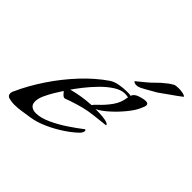

<svg xmlns="http://www.w3.org/2000/svg" viewBox="-145 -691 833 833"><g transform="rotate(45 271.5 -274.5)"><path d="M46 3Q35 3 17.5 -0.5Q0 -4 0 -20Q0 -29 5 -37Q32 -97 73 -158.5Q114 -220 164 -273.5Q214 -327 268 -364Q285 -375 308.5 -379Q332 -383 351 -383Q358 -383 364.5 -383Q371 -383 377 -381Q382 -397 404 -404.5Q426 -412 440 -412Q455 -412 455 -401Q455 -394 451 -386Q447 -378 445 -372Q435 -350 411.5 -321.5Q388 -293 360 -268Q332 -243 310 -233Q317 -233 335.5 -232.5Q354 -232 372 -228.5Q390 -225 393 -217Q392 -215 389 -215Q357 -211 326.5 -208Q296 -205 264 -197Q250 -193 236 -189Q222 -185 208 -180L183 -171Q175 -171 168.5 -178Q162 -185 157 -191Q147 -176 134 -154.5Q121 -133 111 -111Q101 -89 101 -71Q101 -53 112 -45Q123 -37 139 -37Q169 -37 206 -54Q243 -71 278 -94.5Q313 -118 336 -136Q339 -139 341 -139Q345 -139 345 -132Q345 -125 338 -116Q317 -94 282 -70.5Q247 -47 209 -30Q171 -13 139 -8Q116 -5 93 -1Q70 3 46 3ZM173 -215Q228 -230 286 -233Q289 -238 294.5 -243.5Q300 -249 304 -253Q329 -276 349 -304Q369 -332 373 -365L374 -367Q374 -369 365 -370Q356 -371 354 -371Q330 -371 303.5 -354Q277 -337 252 -311.5Q227 -286 206.5 -260Q186 -234 173 -215ZM361 -431Q357 -431 351 -433Q345 -435 345 -439L383 -470Q400 -484 414.5 -499Q429 -514 446 -527Q454 -534 461.5 -539Q469 -544 476 -548Q483 -552 502 -552Q514 -552 525 -550Q536 -548 540 -545Q543 -544 543 -541Q521 -524 497 -507.5Q473 -491 450 -474Q437 -467 418.5 -456Q400 -445 382 -436Q372 -431 361 -431Z"/></g></svg>

Font: My Soul
Style: Regular
Weight: 400
Designer: Robert E. Leuschke
Foundry: Robert E. Leuschke
Version: Version 1.010; ttfautohint (v1.8.4.7-5d5b)